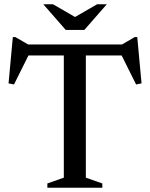

<svg xmlns="http://www.w3.org/2000/svg" viewBox="-20 -878 702 898"><path d="M458.5 -20V0H201.5V-20L278.5 -47V-618.5H113L45.5 -483L20 -488L40 -704.5H52L111.5 -670H550.5L610 -704.5H622L642 -488L616.5 -483L549 -618.5H381.5V-47ZM479.5 -858 374.5 -738H287.5L182.5 -858H228L331 -798.5L434 -858Z"/></svg>

Font: Newsreader Text Medium
Style: Regular
Weight: 500
Designer: Hugues Gentile
Foundry: Production Type
Version: Version 1.002